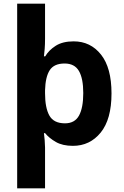

<svg xmlns="http://www.w3.org/2000/svg" viewBox="-20 -780 672 1040"><path d="M584 -274Q584 -134 525.5 -62Q467 10 375 10Q319 10 282.5 -11Q246 -32 224 -59H218Q220 -45 222 -21Q224 3 224 19V240H73V-760H224V-570Q224 -540 222 -514.5Q220 -489 218 -475H225Q245 -509 282.5 -532.5Q320 -556 379 -556Q470 -556 527 -484.5Q584 -413 584 -274ZM431 -276Q431 -355 407.5 -395.5Q384 -436 330 -436Q273 -436 249.5 -400Q226 -364 224 -291V-275Q224 -196 247.5 -154Q271 -112 332 -112Q385 -112 408 -154Q431 -196 431 -276Z"/></svg>

Font: Noto Sans Thai Looped
Style: Bold
Weight: 700
Designer: Sasikarn Vongin, Ben Mitchell
Foundry: The Fontpad Ltd
Version: Version 1.001; ttfautohint (v1.8.4.7-5d5b)